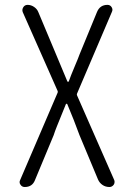

<svg xmlns="http://www.w3.org/2000/svg" viewBox="-20 -750 540 770"><path d="M79.1 0Q68.4 0 62.5 -8.8Q58.6 -13.7 58.6 -19.5Q58.6 -23.4 60.5 -27.3L210.9 -377.9Q212.9 -381.8 210.9 -385.7L71.3 -701.2Q67.4 -710.9 73.2 -720.7Q79.1 -730.5 90.8 -730.5Q104.5 -730.5 116.7 -722.2Q128.9 -713.9 133.8 -701.2L205.1 -531.2Q212.9 -512.7 250 -423.8Q251 -421.9 252.9 -421.9Q254.9 -421.9 255.9 -423.8Q263.7 -446.3 279.3 -482.9Q294.9 -519.5 298.8 -531.2L369.1 -702.1Q380.9 -730.5 411.1 -730.5Q421.9 -730.5 427.7 -721.2Q433.6 -711.9 428.7 -702.1L289.1 -375Q287.1 -371.1 289.1 -367.2L437.5 -29.3Q439.5 -25.4 439.5 -20.5Q439.5 -14.6 436.5 -9.8Q429.7 0 418.9 0Q403.3 0 391.1 -8.3Q378.9 -16.6 373 -30.3L298.8 -208Q276.4 -269.5 250 -332Q249 -334 247.1 -334Q245.1 -334 244.1 -332Q238.3 -317.4 227.5 -291Q216.8 -264.6 208.5 -244.1Q200.2 -223.6 195.3 -208L120.1 -27.3Q109.4 0 79.1 0Z"/></svg>

Font: Gen Jyuu Gothic L Monospace Light
Style: Regular
Weight: 300
Designer: [Source Han Sans]
Ryoko NISHIZUKA  (kana & ideographs); Paul D. Hunt (Latin, Greek & Cyrillic); Wenlong ZHANG  (bopomofo
Version: Version 1.002.20150607